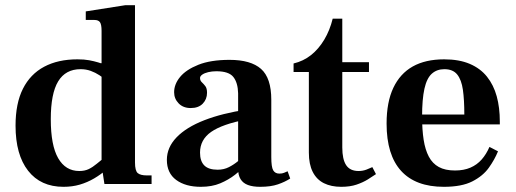

<svg xmlns="http://www.w3.org/2000/svg" viewBox="-20 -710 1990 741"><path d="M225 11Q137 11 88.5 -51Q40 -113 40 -225Q40 -311 68.5 -367.5Q97 -424 150.5 -452.5Q204 -481 279 -481Q305 -481 324 -477.5Q343 -474 359.5 -469Q376 -464 393 -458V-397Q380 -409 364 -419.5Q348 -430 330 -436.5Q312 -443 291 -443Q233 -443 204.5 -396Q176 -349 176 -250Q176 -149 204.5 -99.5Q233 -50 286 -50Q307 -50 322.5 -57.5Q338 -65 353.5 -78Q369 -91 388 -106L391 -56Q370 -37 343.5 -21.5Q317 -6 288 2.5Q259 11 225 11ZM383 0 372 -72V-591Q372 -615 366 -624Q360 -633 344 -633H311V-666L464 -690H501V-83Q501 -51 511.5 -42Q522 -33 547 -33H565V0ZM367 -451V-466H390V-451Z M984 11Q956 11 937 4Q918 -3 908.5 -18.5Q899 -34 899 -58V-350Q898 -391 880.5 -413Q863 -435 815 -435Q798 -435 783.5 -431.5Q769 -428 760.5 -422Q752 -416 752 -409Q752 -399 759 -392.5Q766 -386 772.5 -377.5Q779 -369 779 -352Q779 -327 762.5 -310Q746 -293 716 -293Q687 -293 669.5 -311Q652 -329 652 -354Q652 -385 675 -413Q698 -441 745.5 -460Q793 -479 866 -479Q948 -479 987.5 -444Q1027 -409 1027 -325V-104Q1027 -65 1034.5 -52.5Q1042 -40 1058 -40Q1069 -40 1076 -43Q1083 -46 1090 -49L1100 -21Q1080 -8 1052.5 1.5Q1025 11 984 11ZM755 11Q696 11 660 -15.5Q624 -42 624 -93Q624 -141 661.5 -180Q699 -219 768.5 -246Q838 -273 932 -287V-249Q838 -231 795 -201Q752 -171 752 -121Q752 -88 768.5 -71.5Q785 -55 820 -55Q844 -55 863.5 -65Q883 -75 898.5 -88Q914 -101 925 -111L931 -74Q912 -55 887 -35.5Q862 -16 830 -2.5Q798 11 755 11Z M1297 11Q1258 11 1230 -3Q1202 -17 1187 -46.5Q1172 -76 1172 -121V-432H1113V-465Q1151 -474 1180.5 -497.5Q1210 -521 1231.5 -557Q1253 -593 1264 -638H1301V-470H1404V-432H1301V-141Q1301 -95 1316 -72.5Q1331 -50 1364 -50Q1380 -50 1394.5 -55.5Q1409 -61 1417 -65L1431 -38Q1418 -29 1399.5 -17.5Q1381 -6 1356 2.5Q1331 11 1297 11Z M1693 11Q1584 11 1528 -50.5Q1472 -112 1472 -233Q1472 -316 1498 -371Q1524 -426 1573 -453.5Q1622 -481 1694 -481Q1752 -481 1793 -463.5Q1834 -446 1859.5 -414Q1885 -382 1897 -338.5Q1909 -295 1909 -241V-230H1557V-268H1772Q1772 -325 1766.5 -363.5Q1761 -402 1744.5 -422.5Q1728 -443 1695 -443Q1666 -443 1646.5 -425.5Q1627 -408 1618 -367.5Q1609 -327 1609 -260Q1609 -209 1615 -170.5Q1621 -132 1635 -105.5Q1649 -79 1673.5 -65.5Q1698 -52 1736 -52Q1770 -52 1795.5 -63Q1821 -74 1839 -94.5Q1857 -115 1869 -143L1902 -126Q1889 -94 1866.5 -62.5Q1844 -31 1803 -10Q1762 11 1693 11Z"/></svg>

Font: Frank Ruhl Libre SemiBold
Style: Regular
Weight: 600
Designer: Yanek Iontef
Foundry: Fontef
Version: Version 6.003;gftools[0.9.30]